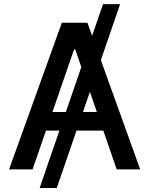

<svg xmlns="http://www.w3.org/2000/svg" viewBox="-20 -840 740 952"><path d="M286.6 -727.3H413.4L436.8 -662.6L490.8 -819.6H575.6L480.1 -541.9L675.1 0H558.6L492.2 -192.5H359.4L261.4 92.3H176.5L274.5 -192.5H208.1L141.3 0H24.9ZM240.1 -284.8H306.5L383.2 -507.5L353 -595.2H347.3ZM391.3 -284.8H460.2L425.8 -384.6Z"/></svg>

Font: Inter P Medium
Style: Regular
Weight: 500
Designer: Rasmus Andersson
Foundry: rsms
Version: Version 3.018;git-588b23468